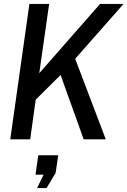

<svg xmlns="http://www.w3.org/2000/svg" viewBox="-20 -706 646 973"><path d="M129 -686H229L179 -335L487 -686H606L361 -408L516 0H404L287 -326L161 -201L133 0H32ZM201 179H160L174 81H275L262 170L216 247H168Z"/></svg>

Font: Archivo Narrow Medium
Style: Italic
Weight: 500
Italic angle: -8°
Designer: Hector Gatti
Foundry: Omnibus-Type
Version: Version 2.001